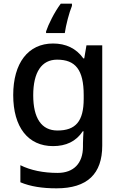

<svg xmlns="http://www.w3.org/2000/svg" viewBox="-20 -837 660 1046"><path d="M372 -805V-817H311C276 -770 244 -705 231 -666V-657H333C339 -700 357 -769 372 -805ZM269 -600C133 -600 52 -493 52 -319C52 -144 133 -41 269 -41C339 -41 394 -66 431 -122H435C434 -108 432 -73 432 -56V-38C432 53 381 105 294 105C217 105 147 91 91 63V156C146 179 210 189 288 189C456 189 537 110 537 -44V-590H451L439 -519H434C395 -574 338 -600 269 -600ZM291 -512C391 -512 436 -457 436 -319V-299C436 -176 392 -126 293 -126C206 -126 161 -193 161 -318C161 -444 207 -512 291 -512Z"/></svg>

Font: Noto Sans Tamil UI Medium
Style: Regular
Weight: 500
Designer: Jelle Bosma - Monotype Design Team
Foundry: Monotype Imaging Inc.
Version: Version 2.004